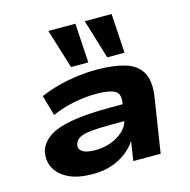

<svg xmlns="http://www.w3.org/2000/svg" viewBox="-113 -887 998 1009"><g transform="rotate(-15 386.0 -382.5)"><path d="M270 11Q189 11 138 -14.5Q87 -40 66 -82Q45 -124 58 -176Q72 -216 112.5 -244.5Q153 -273 234.5 -288Q316 -303 450 -303H544L531 -215H435Q366 -215 323 -211Q280 -207 258.5 -195.5Q237 -184 231 -163Q223 -139 243.5 -123Q264 -107 317 -107Q361 -107 401.5 -122Q442 -137 470 -164Q498 -191 503 -225L517 -314Q524 -360 494 -376Q464 -392 396 -392Q341 -392 278.5 -380.5Q216 -369 153 -342L121 -453Q171 -474 222.5 -487.5Q274 -501 326.5 -507.5Q379 -514 428 -514Q520 -514 582.5 -495.5Q645 -477 672.5 -429.5Q700 -382 687 -295L641 0H492L508 -104V-105Q487 -72 453 -46Q419 -20 374 -4.5Q329 11 270 11ZM501 -562 436 -776H582L595 -562ZM304 -562 238 -776H385L398 -562Z"/></g></svg>

Font: Nunito Sans 7pt Expanded ExtraBold
Style: Italic
Weight: 800
Width: 7
Italic angle: -9°
Designer: Vernon Adams
Foundry: Vernon Adams
Version: Version 3.101;gftools[0.9.27]